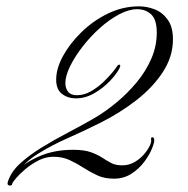

<svg xmlns="http://www.w3.org/2000/svg" viewBox="-20 -563 592 605"><path d="M418 -543Q443 -543 467.5 -533.5Q492 -524 508.5 -501Q525 -478 525 -439Q525 -385 493.5 -336.5Q462 -288 410 -247.5Q358 -207 296 -176Q244 -150 193 -127.5Q142 -105 99 -78Q56 -51 27 -11L23 -18Q60 -52 106 -71.5Q152 -91 210 -91Q245 -91 266 -83.5Q287 -76 301.5 -66.5Q316 -57 330 -49.5Q344 -42 365 -42Q386 -42 403.5 -52Q421 -62 433.5 -76.5Q446 -91 452 -104Q458 -117 456 -123Q455 -130 460 -130.5Q465 -131 466 -123Q467 -115 459 -95Q451 -75 434.5 -53Q418 -31 394 -15.5Q370 0 339 0Q309 0 286.5 -10.5Q264 -21 243 -34.5Q222 -48 199.5 -58.5Q177 -69 148 -69Q124 -69 101.5 -57.5Q79 -46 60.5 -30.5Q42 -15 31 -2Q20 11 19 15Q18 23 9.5 21.5Q1 20 5 9Q15 -22 43.5 -48Q72 -74 111 -98Q150 -122 193 -144.5Q236 -167 276 -190Q312 -211 347 -240Q382 -269 411 -304Q440 -339 457 -378.5Q474 -418 474 -460Q474 -501 456.5 -517.5Q439 -534 412 -534Q386 -534 355 -517.5Q324 -501 294.5 -474.5Q265 -448 240.5 -416.5Q216 -385 201 -354.5Q186 -324 186 -301Q186 -285 194.5 -274Q203 -263 222 -263Q245 -263 266 -275Q287 -287 304.5 -303.5Q322 -320 333.5 -334Q345 -348 348 -353Q353 -361 357 -359Q361 -357 357 -349Q349 -332 327.5 -309Q306 -286 277.5 -269.5Q249 -253 219 -253Q194 -253 175.5 -267Q157 -281 157 -312Q157 -347 178.5 -386.5Q200 -426 237 -462Q274 -498 320.5 -520.5Q367 -543 418 -543Z"/></svg>

Font: Kapakana
Style: Regular
Weight: 400
Designer: Kousuke Nagai
Version: Version 1.002